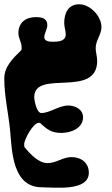

<svg xmlns="http://www.w3.org/2000/svg" viewBox="-27 -834 523 897"><path d="M-7 -467C-7 -385 12 -307 20 -227C29 -129 30 41 169 41C226 41 388 62 388 -27C388 -73 353 -100 307 -100C266 -100 236 -72 195 -72C152 -72 113 -116 87 -147C86 -149 86 -158 86 -160C86 -184 129 -260 153 -260H160C194 -228 214 -213 260 -213C303 -213 361 -234 361 -286C361 -323 325 -341 292 -341C247 -341 207 -306 166 -306C144 -306 133 -366 133 -380C133 -513 427 -372 427 -550C427 -570 420 -590 420 -610C420 -645 447 -673 447 -707C447 -759 394 -814 343 -814C292 -814 273 -773 273 -727C273 -707 280 -692 280 -673C280 -642 247 -639 223 -639C209 -639 180 -639 180 -660C180 -680 194 -696 194 -717C194 -750 166 -754 139 -754C93 -754 59 -728 59 -680C59 -655 74 -637 74 -613C74 -611 74 -602 73 -600C35 -563 -7 -524 -7 -467Z"/></svg>

Font: Charger
Style: Overspray
Weight: 400
Designer: Jasper
Foundry: Cannot Into Space Fonts
Version: Version 0.980